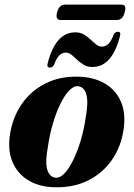

<svg xmlns="http://www.w3.org/2000/svg" viewBox="-20 -802 580 834"><path d="M314.5 -469Q385 -468.5 434.2 -440Q483.5 -411.5 505.5 -359.8Q527.5 -308 516.5 -237.5Q505.5 -164.5 466.5 -108Q427.5 -51.5 366 -19.8Q304.5 12 224.5 11.5Q155.5 11.5 106.5 -16.8Q57.5 -45 35 -96.8Q12.5 -148.5 23.5 -219Q35.5 -294 74.8 -350.5Q114 -407 175.5 -438.5Q237 -470 314.5 -469ZM221.5 -30Q241.5 -28.5 261.2 -50Q281 -71.5 299 -108.8Q317 -146 330.8 -192.2Q344.5 -238.5 351.5 -286.5Q364.5 -356.5 355.5 -390.2Q346.5 -424 319.5 -427.5Q299.5 -429 279.5 -407.8Q259.5 -386.5 241.5 -349.2Q223.5 -312 209.8 -265.5Q196 -219 189 -170Q175.5 -99.5 185 -66.2Q194.5 -33 221.5 -30ZM381.5 -511Q359.5 -511 343.8 -520.5Q328 -530 315.2 -542.2Q302.5 -554.5 290.8 -564Q279 -573.5 265 -573.5Q233.5 -573.5 215 -521Q208.5 -508.5 197 -508.5Q181.5 -508.5 187.5 -528.5Q222 -661.5 307 -661.5Q329 -661.5 344.8 -652Q360.5 -642.5 373.2 -630.2Q386 -618 397.8 -608.8Q409.5 -599.5 423.5 -599.5Q455.5 -599.5 473.5 -652Q480 -664 492 -664Q506.5 -664 501 -644.5Q466.5 -511 381.5 -511ZM228 -748.5Q236.5 -782 263 -782H505.5Q518.5 -782 522.8 -775Q527 -768 521.5 -749Q517 -730.5 508.5 -722.8Q500 -715 487 -715H244.5Q219 -715 228 -748.5Z"/></svg>

Font: Fraunces 72pt
Style: Bold Italic
Weight: 700
Italic angle: -16°
Version: Version 1.000;[b76b70a41]